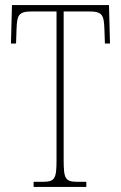

<svg xmlns="http://www.w3.org/2000/svg" viewBox="-20 -734 476 754"><path d="M112 0H319V-20H286C236 -20 230 -31 230 -108V-689H330C382 -689 388 -675 390 -620L392 -563H412L408 -714H27L23 -563H43L45 -620C47 -675 53 -689 105 -689H202V-108C202 -31 196 -20 146 -20H112Z"/></svg>

Font: Noto Serif Hebrew ExtraCondensed Thin
Style: Regular
Weight: 100
Width: 2
Designer: Monotype Design Team
Foundry: Monotype Imaging Inc.
Version: Version 2.004